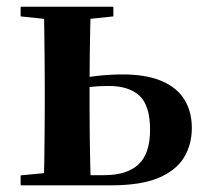

<svg xmlns="http://www.w3.org/2000/svg" viewBox="-20 -556 611 576"><path d="M181.5 0V-30.5H292.5Q360.9 -30.5 395.6 -62.9Q430.2 -95.4 430.2 -166.5Q430.2 -238.7 398.9 -268.4Q367.5 -298.1 305.8 -298.1Q274.6 -298.1 247.6 -294.9Q220.5 -291.8 193.4 -285.8V-316.8Q232 -324 271.2 -328.3Q310.4 -332.7 347.1 -332.7Q419.3 -332.7 465.2 -312.9Q511.1 -293.2 533.3 -257.1Q555.5 -221 555.5 -172.1Q555.5 -122.3 531.8 -83.4Q508.1 -44.5 455.2 -22.2Q402.2 0 312.9 0ZM111.3 0Q112.3 -25.5 112.8 -67.4Q113.3 -109.4 113.8 -154.7Q114.3 -200 114.3 -234.8V-301.2Q114.3 -335.7 113.8 -381Q113.3 -426.4 112.8 -468.7Q112.3 -511 111.3 -535.7H252.4Q251.4 -511 250.6 -468.7Q249.7 -426.4 249.2 -381Q248.7 -335.7 248.7 -301V-234.8Q248.7 -200 249.2 -154.7Q249.7 -109.4 250.6 -67.4Q251.4 -25.5 252.4 0ZM41.9 -506.8V-535.7H320.1V-506.8L212.9 -495.5H150.3ZM41.9 0V-29.9L150.3 -40.2H183V0Z"/></svg>

Font: Noto Serif SC ExtraLight
Style: Regular
Weight: 200
Designer: Ryoko NISHIZUKA 西塚涼子 (kana & ideographs); Frank Grießhammer (Latin, Greek & Cyrillic); Wenlong ZHANG 张文龙 (bopomofo); San
Foundry: Adobe
Version: Version 2.002-H1;hotconv 1.1.0;makeotfexe 2.6.0